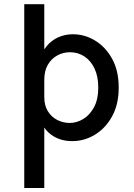

<svg xmlns="http://www.w3.org/2000/svg" viewBox="-20 -670 649 930"><path d="M194.5 -52V240.5H97.5V-649.5H194.5V-431Q215 -462 244.5 -480Q284.5 -504 333.5 -504Q391 -504 441.5 -473Q492 -442 523.5 -384.5Q555 -327 555 -246Q555 -164.5 523.2 -106.8Q491.5 -49 440.2 -17.8Q389 13.5 330 13.5Q276.5 13.5 237.5 -11Q212 -26.5 194.5 -52ZM194.5 -199.5Q194.5 -159 211.8 -131.2Q229 -103.5 257.2 -89Q285.5 -74.5 318 -74.5Q351.5 -74.5 383.2 -93.5Q415 -112.5 435.5 -150.8Q456 -189 456 -246Q456 -300 437.8 -338.2Q419.5 -376.5 388.5 -396.8Q357.5 -417 319 -417Q286 -417 257.5 -401.5Q229 -386 211.8 -356.5Q194.5 -327 194.5 -283.5Z"/></svg>

Font: Betinya Sans Medium
Style: Regular
Weight: 500
Designer: Jonathan Pinhorn
Version: Version 2.001;December 9, 2019;FontCreator 12.0.0.2547 64-bi